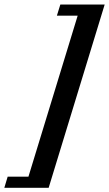

<svg xmlns="http://www.w3.org/2000/svg" viewBox="-108 -720 492 864"><path d="M363 -699.5 111 125H-88.5L-73.5 75H20L241.5 -649.5H148L163.5 -699.5Z"/></svg>

Font: Newsreader 16pt ExtraBold
Style: Italic
Weight: 800
Italic angle: -17°
Designer: Hugues Gentile
Foundry: Production Type
Version: Version 1.003; ttfautohint (v1.8.3)